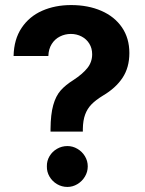

<svg xmlns="http://www.w3.org/2000/svg" viewBox="-20 -737 578 766"><path d="M273.4 -418Q309.1 -441.4 328.4 -465.3Q347.7 -489.3 347.7 -520.5Q347.7 -544.4 336.4 -562.7Q325.2 -581.1 305.7 -591.3Q286.1 -601.6 262.7 -601.6Q239.3 -601.6 219 -591.3Q198.7 -581.1 186.3 -561.3Q173.8 -541.5 172.9 -513.7H34.2Q35.6 -580.1 66.2 -625.7Q96.7 -671.4 148.2 -694.1Q199.7 -716.8 263.7 -716.8Q331.5 -716.8 384.3 -693.8Q437 -670.9 466.6 -627.7Q496.1 -584.5 496.1 -525.4Q496.1 -467.8 469 -426.8Q441.9 -385.7 390.6 -355.5Q361.8 -337.9 345 -320.6Q328.1 -303.2 319.6 -279.8Q311 -256.3 310.5 -222.7V-211.9H181.6V-222.7Q182.1 -281.2 192.4 -317.6Q202.6 -354 221.9 -376Q241.2 -397.9 273.4 -418ZM167 -73.2Q166.5 -95.2 177.5 -113.8Q188.5 -132.3 207.5 -143.3Q226.6 -154.3 249 -154.3Q270 -154.3 288.8 -143.3Q307.6 -132.3 318.8 -113.8Q330.1 -95.2 330.1 -73.2Q330.1 -51.3 318.8 -32.5Q307.6 -13.7 288.8 -2.4Q270 8.8 249 8.8Q226.6 8.8 207.5 -2.4Q188.5 -13.7 177.5 -32.5Q166.5 -51.3 167 -73.2Z"/></svg>

Font: Pretendard Std
Style: Bold
Weight: 700
Designer: Base glyphs from Inter by Rasmus Andersson; Hangeul glyphs from Noto Sans CJK(Source Han Sans) by Jang Soo-young and Kan
Foundry: Kil Hyung-jin
Version: Version 1.309